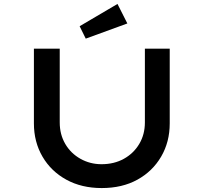

<svg xmlns="http://www.w3.org/2000/svg" viewBox="-20 -948 1032 974"><path d="M496 6Q394 6 316.5 -36.5Q239 -79 195.5 -153.5Q152 -228 152 -322V-701H283V-327Q283 -266 311 -218Q339 -170 388 -142.5Q437 -115 495 -115Q559 -115 608.5 -142.5Q658 -170 686.5 -218Q715 -266 715 -327V-701H841V-322Q841 -228 797.5 -153.5Q754 -79 677 -36.5Q600 6 496 6ZM415 -752 384 -815 576 -928 626 -829Z"/></svg>

Font: Lexend Tera Medium
Style: Regular
Weight: 500
Designer: Bonnie Shaver-Troup, Thomas Jockin
Foundry: Lexend
Version: Version 1.007